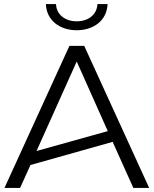

<svg xmlns="http://www.w3.org/2000/svg" viewBox="-20 -926 757 946"><path d="M358 -777C442 -777 507 -826 510 -906H460C458 -853 414 -821 358 -821C302 -821 258 -853 256 -906H206C209 -826 274 -777 358 -777ZM79 0 130 -113 535 -227 637 0H715L395 -700H322L2 0ZM358 -623 511 -280 160 -182Z"/></svg>

Font: Talent
Style: Regular
Weight: 400
Designer: Mike Powis
Version: Version 1.001;hotconv 1.0.109;makeotfexe 2.5.65596